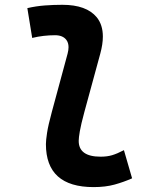

<svg xmlns="http://www.w3.org/2000/svg" viewBox="-20 -762 626 792"><path d="M366.2 9.8Q169.4 9.8 169.4 -167.5Q169.4 -183.1 174.1 -213.9Q178.7 -244.6 193.8 -300.3L258.8 -540.5Q262.7 -555.2 262.7 -567.4Q262.7 -585.4 253.9 -597.2Q239.3 -616.7 207 -616.7Q183.6 -616.7 159.9 -614Q136.2 -611.3 112.8 -605.5L92.8 -728.5Q128.9 -736.8 165 -739.5Q201.2 -742.2 237.3 -742.2Q336.4 -742.2 378.9 -690.9Q404.3 -659.7 404.3 -611.3Q404.3 -579.6 393.6 -540.5L328.1 -300.3Q314 -248 309.3 -220.7Q304.7 -193.4 304.7 -182.1Q303.7 -115.7 395 -115.7Q421.9 -115.7 442.4 -121.8Q462.9 -127.9 491.2 -142.6L524.9 -26.4Q490.7 -11.2 452.9 -0.7Q415 9.8 366.2 9.8Z"/></svg>

Font: CaskaydiaCove NF
Style: Bold Italic
Weight: 700
Italic angle: -10°
Designer: Aaron Bell
Foundry: Saja Typeworks
Version: Version 2111.001; VTT 6.35;Nerd Fonts 3.2.1